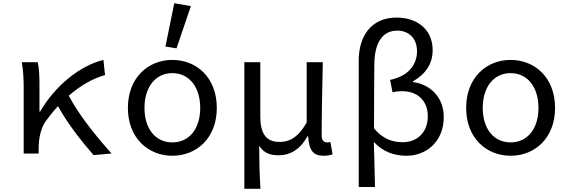

<svg xmlns="http://www.w3.org/2000/svg" viewBox="-20 -953 3540 1192"><path d="M673 0C581 -101 469 -240 407 -359C482 -424 559 -467 632 -487L622 -581C477 -546 322 -421 229 -260H225V-434C225 -484 222 -536 214 -567H115C125 -516 127 -456 127 -410V0H220V-30C220 -103 236 -160 264 -201C289 -235 314 -266 340 -294C401 -182 493 -68 561 10Z M1007 -664 1076 -653 1165 -915 1062 -933ZM774 -283C774 -95 901 14 1050 14C1200 14 1326 -95 1326 -283C1326 -472 1200 -581 1050 -581C901 -581 774 -472 774 -283ZM1223 -283C1223 -155 1156 -69 1050 -69C944 -69 877 -155 877 -283C877 -411 944 -499 1050 -499C1156 -499 1223 -411 1223 -283Z M1497 -567V219H1597C1591 126 1590 68 1589 -49C1619 1 1662 11 1713 11C1781 11 1845 -26 1889 -107H1893C1898 -16 1928 14 1988 14C2012 14 2031 10 2045 5L2031 -71C2020 -69 2016 -69 2010 -69C1992 -69 1977 -81 1977 -110C1977 -245 1981 -415 1984 -567H1884V-192C1825 -91 1771 -72 1714 -72C1632 -72 1596 -125 1596 -229V-567Z M2207 -576V208H2308C2306 114 2304 23 2301 -72C2360 -7 2433 14 2505 14C2623 14 2735 -71 2735 -226C2735 -343 2659 -427 2544 -444V-448C2624 -494 2666 -558 2666 -642C2666 -779 2559 -844 2443 -844C2284 -844 2207 -729 2207 -576ZM2636 -231C2636 -129 2567 -70 2481 -70C2423 -70 2357 -87 2302 -157C2302 -291 2303 -423 2304 -558C2306 -694 2359 -763 2446 -763C2512 -763 2569 -721 2569 -634C2569 -559 2523 -482 2402 -457L2417 -380C2436 -385 2455 -387 2474 -387C2582 -387 2636 -319 2636 -231Z M2874 -283C2874 -95 3001 14 3150 14C3300 14 3426 -95 3426 -283C3426 -472 3300 -581 3150 -581C3001 -581 2874 -472 2874 -283ZM3323 -283C3323 -155 3256 -69 3150 -69C3044 -69 2977 -155 2977 -283C2977 -411 3044 -499 3150 -499C3256 -499 3323 -411 3323 -283Z"/></svg>

Font: Kawkab Mono Light
Style: Bold
Weight: 400
Monospace: yes
Designer: Abdullah Arif
Foundry: Abdullah Arif
Version: Version 1.000;PS 000.500;hotconv 1.0.88;makeotf.lib2.5.64775